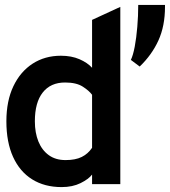

<svg xmlns="http://www.w3.org/2000/svg" viewBox="-20 -750 692 782"><path d="M231 12Q161.5 12 111 -19.5Q60.5 -51 33.2 -111Q6 -171 6 -256Q6 -339 34.5 -398.8Q63 -458.5 113 -490.8Q163 -523 228 -523Q271 -523 303.8 -508.8Q336.5 -494.5 355 -474V-669L470 -722V0H355V-39Q341 -20.5 308.2 -4.2Q275.5 12 231 12ZM247 -98Q287.5 -98 313 -110.8Q338.5 -123.5 355 -148V-364Q343 -380.5 317 -397.2Q291 -414 245 -414Q186 -414 154 -373.2Q122 -332.5 122 -256Q122 -209 136.5 -173.5Q151 -138 178.8 -118Q206.5 -98 247 -98ZM549 -479 513 -506Q522 -524.5 528.8 -560.2Q535.5 -596 539.2 -640.5Q543 -685 543 -730H652V-722Q652 -644 625.2 -585.2Q598.5 -526.5 549 -479Z"/></svg>

Font: Overpass Mono
Style: Bold
Weight: 700
Monospace: yes
Designer: Delve Withrington, Dave Bailey
Foundry: Delve Fonts LLC
Version: Version 4.000